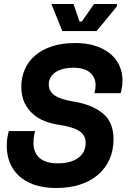

<svg xmlns="http://www.w3.org/2000/svg" viewBox="-20 -930 652 964"><path d="M457 -475Q460 -490 460 -502Q460 -541 432 -565.5Q404 -590 346 -590Q323 -590 301 -585Q279 -580 262 -569.5Q245 -559 235 -543Q225 -527 225 -506Q225 -471 254.5 -451Q284 -431 350 -420Q443 -405 496.5 -360.5Q550 -316 550 -231Q550 -174 529.5 -129Q509 -84 471.5 -52Q434 -20 381 -3Q328 14 262 14Q199 14 152 -2.5Q105 -19 74.5 -47.5Q44 -76 29 -114Q14 -152 14 -196Q14 -209 15 -222Q16 -235 19 -249L24 -272H156L152 -255Q148 -236 148 -212Q148 -164 178.5 -137Q209 -110 270 -110Q336 -110 373 -137.5Q410 -165 410 -213Q410 -251 378.5 -272Q347 -293 273 -304Q238 -309 204.5 -322Q171 -335 145 -358Q119 -381 103 -414.5Q87 -448 87 -494Q87 -541 104.5 -581.5Q122 -622 156.5 -651.5Q191 -681 241.5 -697.5Q292 -714 358 -714Q414 -714 458 -700Q502 -686 532.5 -661Q563 -636 579 -601.5Q595 -567 595 -527Q595 -516 594 -505Q593 -494 590 -480L586 -462H454ZM567 -898 465 -774H293L238 -910H349L379 -822H391L452 -910H567Z"/></svg>

Font: Space Mono
Style: Bold Italic
Weight: 700
Italic angle: -12°
Monospace: yes
Designer: Colophon Foundry / Benjamin Critton
Foundry: Colophon Foundry
Version: Version 1.000;PS 1.000;hotconv 1.0.81;makeotf.lib2.5.63406